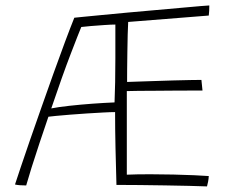

<svg xmlns="http://www.w3.org/2000/svg" viewBox="-20 -672 847 704"><path d="M739 11.5Q713.5 10.5 673 9.5Q632.5 8.5 585.5 7.8Q538.5 7 491.8 6.5Q445 6 407 6Q405 -61 403.5 -129.2Q402 -197.5 402 -261Q386 -261 358.5 -259.5Q331 -258 298.8 -256Q266.5 -254 236.5 -251.5Q206.5 -249 184.8 -247Q163 -245 157.5 -244Q141 -196 124.8 -147.2Q108.5 -98.5 95.8 -57.8Q83 -17 76 8Q49 8 35 4.5Q41.5 -15.5 55.8 -58.2Q70 -101 89.8 -157.8Q109.5 -214.5 131.8 -277.8Q154 -341 176.2 -403Q198.5 -465 218.2 -518Q238 -571 252.5 -607Q254.5 -607.5 281.8 -610Q309 -612.5 352.2 -616.8Q395.5 -621 447 -625.8Q498.5 -630.5 550.2 -635Q602 -639.5 645.8 -643.5Q689.5 -647.5 717 -649.8Q744.5 -652 747.5 -652Q747.5 -639.5 747 -632.2Q746.5 -625 745.5 -615L450 -591.5Q449 -575 448.2 -545Q447.5 -515 447 -481Q446.5 -447 446.2 -417.2Q446 -387.5 446 -371.5Q457 -372 483.5 -372.8Q510 -373.5 544.2 -374.8Q578.5 -376 613.2 -377Q648 -378 676.2 -378.5Q704.5 -379 718.5 -379L722.5 -340Q715 -340 688.8 -340Q662.5 -340 626.8 -339.8Q591 -339.5 554 -339.2Q517 -339 487.5 -338.8Q458 -338.5 445 -338V-31.5Q460 -32.5 487.5 -32.8Q515 -33 535 -33Q575 -33 616.2 -32Q657.5 -31 692 -29.5Q726.5 -28 745.5 -26.5Q745 -16 743 -5.8Q741 4.5 739 11.5ZM168 -274.5Q193 -279.5 233.8 -284Q274.5 -288.5 319 -291.8Q363.5 -295 400 -296.5Q401.5 -333 402.2 -370.2Q403 -407.5 403 -457.8Q403 -508 403 -582Q388.5 -582 362.8 -580.2Q337 -578.5 312.8 -576.5Q288.5 -574.5 278 -573Q269.5 -553 239.5 -475Q209.5 -397 168 -274.5Z"/></svg>

Font: Grandstander Thin
Style: Regular
Weight: 100
Designer: Tyler Finck
Foundry: Etcetera Type Co
Version: Version 1.200; ttfautohint (v1.8.3)